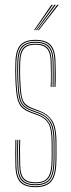

<svg xmlns="http://www.w3.org/2000/svg" viewBox="-20 -770 296 795"><path d="M126.8 -11Q91.5 -11 75.9 -28.2Q60.2 -45.5 59.8 -85.5Q59.5 -105.5 58.9 -132.1Q58.2 -158.8 59.8 -191H63.8Q62.5 -161.5 63 -135Q63.5 -108.5 63.8 -85.5Q64.2 -47.8 78.9 -31.4Q93.5 -15 126.8 -15Q161.8 -15 176.1 -32.6Q190.5 -50.2 192.8 -86.2Q194.2 -109.5 194 -132.1Q193.8 -154.8 193.8 -179Q193.8 -236.2 180.2 -258.9Q166.8 -281.5 138.8 -291.8L109.8 -302.5Q84 -312 70.4 -325.2Q56.8 -338.5 51.1 -365.2Q45.5 -392 43.8 -442Q43 -462.2 43.1 -478.2Q43.2 -494.2 43.8 -514Q45.2 -562.8 64.5 -583.9Q83.8 -605 126.8 -605Q170.5 -605 189.8 -583.9Q209 -562.8 209.8 -514Q210.2 -493 210.8 -467.5Q211.2 -442 209.8 -410H205.8Q206.2 -449.5 206.2 -470Q206.2 -490.5 205.8 -514Q205 -559.8 187.1 -580.4Q169.2 -601 126.8 -601Q85 -601 67.1 -580.4Q49.2 -559.8 47.8 -513.8Q47 -489.5 47.1 -474.6Q47.2 -459.8 47.8 -442Q49.5 -393.2 54.8 -367.4Q60 -341.5 73.1 -328.6Q86.2 -315.8 111.2 -306.2L140.2 -295.2Q169.5 -284.2 183.6 -260.4Q197.8 -236.5 197.8 -179Q197.8 -154 197.9 -130.8Q198 -107.5 196.8 -85.5Q194.2 -45.8 178 -28.4Q161.8 -11 126.8 -11ZM126.8 -3Q87.2 -3 69.9 -22.1Q52.5 -41.2 51.8 -85.2Q51.5 -111 51 -136.9Q50.5 -162.8 51.8 -191H55.8Q54.2 -159.5 54.9 -133.2Q55.5 -107 55.8 -85.2Q56.2 -43.5 72.9 -25.2Q89.5 -7 126.8 -7Q164 -7 181.1 -25.2Q198.2 -43.5 200.8 -85.8Q202 -108 201.9 -130.2Q201.8 -152.5 201.8 -179Q201.8 -237.5 187 -262.6Q172.2 -287.8 141.5 -299.2L112.8 -310Q88.8 -319 76.2 -330.9Q63.8 -342.8 58.6 -368Q53.5 -393.2 51.8 -442.2Q51 -462.5 51.1 -478.1Q51.2 -493.8 51.8 -513.8Q53 -558.5 70.6 -577.8Q88.2 -597 126.8 -597Q166.2 -597 183.6 -577.8Q201 -558.5 201.8 -514Q202.2 -487.8 202.2 -466.9Q202.2 -446 201.8 -410H197.8Q198.2 -449.8 198.2 -470Q198.2 -490.2 197.8 -514Q197.2 -556.5 180.5 -574.8Q163.8 -593 126.8 -593Q90 -593 73.5 -574.5Q57 -556 55.8 -513.5Q55.2 -493.5 55.1 -477.6Q55 -461.8 55.8 -442.5Q57.5 -391.2 63.1 -366.6Q68.8 -342 80.9 -331.9Q93 -321.8 114 -313.8L143 -302.8Q173.5 -291.2 189.6 -266.1Q205.8 -241 205.8 -179Q205.8 -153.2 205.9 -130.4Q206 -107.5 204.8 -85.5Q202 -42 184.2 -22.5Q166.5 -3 126.8 -3ZM126.8 5Q83 5 63.8 -15.9Q44.5 -36.8 43.8 -85Q43.5 -112 43.2 -133.5Q43 -155 43.8 -191H47.8Q47.2 -151.2 47.4 -130.4Q47.5 -109.5 47.8 -85Q48.5 -39 66.9 -19Q85.2 1 126.8 1Q167.5 1 186.8 -18.9Q206 -38.8 208.8 -85.2Q210 -107.2 209.9 -130.6Q209.8 -154 209.8 -179Q209.8 -240 193.8 -267.2Q177.8 -294.5 144.5 -306.8L115.5 -317.5Q95.8 -324.8 84.2 -334.1Q72.8 -343.5 67.1 -367.5Q61.5 -391.5 59.8 -442.5Q59 -462.5 59.1 -477.8Q59.2 -493 59.8 -513.5Q61 -553.8 76.4 -571.4Q91.8 -589 126.8 -589Q162 -589 177.6 -571.6Q193.2 -554.2 193.8 -514Q194.2 -487.8 194.2 -466.9Q194.2 -446 193.8 -410H189.8Q191.2 -441.2 190.8 -467Q190.2 -492.8 189.8 -513.8Q189.2 -552 174.6 -568.5Q160 -585 126.8 -585Q94.2 -585 79.6 -568.4Q65 -551.8 63.8 -513.5Q63 -488.8 63.1 -475Q63.2 -461.2 63.8 -442.8Q65.5 -397.2 69.6 -374Q73.8 -350.8 84.6 -340.1Q95.5 -329.5 117 -321.2L145.8 -310.2Q177.2 -298.2 195.5 -271.6Q213.8 -245 213.8 -179Q213.8 -155 213.9 -130.9Q214 -106.8 212.8 -85Q209.8 -36.8 189.8 -15.9Q169.8 5 126.8 5ZM120.8 -645 192.8 -750H198.8L124.8 -645ZM136.8 -645 216.8 -750H222.8L140.8 -645ZM128.8 -645 204.8 -750H210.8L132.8 -645Z"/></svg>

Font: Big Shoulders Inline Display Thin
Style: Regular
Weight: 100
Designer: Patric King
Foundry: XO Type Co
Version: Version 1.000